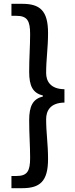

<svg xmlns="http://www.w3.org/2000/svg" viewBox="-20 -816 395 1007"><path d="M40 171H96C189 171 232 136 232 18C232 -63 222 -117 222 -191C222 -234 243 -277 318 -278V-348C243 -349 222 -392 222 -433C222 -508 232 -562 232 -643C232 -761 189 -796 96 -796H40V-733H66C123 -733 138 -707 138 -637C138 -572 133 -514 133 -440C133 -363 153 -328 205 -315V-310C153 -297 133 -261 133 -185C133 -111 138 -53 138 12C138 82 123 107 66 107H40Z"/></svg>

Font: DAIFUKU Sans JP Medium
Style: Regular
Weight: 500
Designer: Original font ‘Source Han Sans JP’ : Ryoko NISHIZUKA  (kana, bopomofo & ideographs); Paul D. Hunt (Latin, Greek & Cyrill
Foundry: Daifuku
Version: Version 1.000